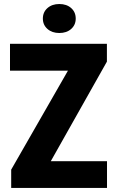

<svg xmlns="http://www.w3.org/2000/svg" viewBox="-20 -927 574 947"><path d="M507.8 -131.8V0H72.8V-131.8ZM507.3 -623 156.2 0H35.2V-90.3L391.1 -710.9H507.3ZM454.1 -710.9V-578.6H29.3V-710.9ZM191.4 -835.4Q191.4 -867.2 214.1 -887.2Q236.8 -907.2 272.5 -907.2Q308.6 -907.2 331.1 -887.2Q353.5 -867.2 353.5 -835.4Q353.5 -804.2 331.1 -784.2Q308.6 -764.2 272.5 -764.2Q236.8 -764.2 214.1 -784.2Q191.4 -804.2 191.4 -835.4Z"/></svg>

Font: Roboto Condensed Black
Style: Regular
Weight: 900
Designer: Christian Robertson
Foundry: Google
Version: Version 3.008; 2023